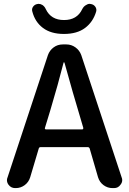

<svg xmlns="http://www.w3.org/2000/svg" viewBox="-20 -964 661 984"><path d="M401.4 -917Q408.2 -930.7 419.9 -937.5Q429.7 -944.3 439.5 -944.3Q442.4 -944.3 445.3 -943.4Q460 -941.4 468.3 -929.7Q476.6 -918 472.7 -904.3Q457 -851.6 416 -820.8Q375 -790 307.6 -790Q241.2 -790 200.2 -820.8Q159.2 -851.6 145.5 -905.3Q141.6 -918.9 149.9 -930.2Q158.2 -941.4 171.9 -943.4Q174.8 -944.3 177.7 -944.3Q187.5 -944.3 197.3 -938.5Q209 -930.7 214.8 -917Q241.2 -861.3 308.1 -861.3Q375 -861.3 401.4 -917ZM210 -307.6Q209 -305.7 210.9 -303.2Q212.9 -300.8 214.8 -300.8H401.4Q404.3 -300.8 405.8 -303.2Q407.2 -305.7 407.2 -307.6L379.9 -400.4Q361.3 -460 310.5 -642.6Q309.6 -644.5 307.6 -644.5Q305.7 -644.5 305.7 -642.6Q278.3 -534.2 238.3 -400.4ZM556.6 0Q531.2 0 510.7 -15.1Q490.2 -30.3 482.4 -55.7L439.5 -203.1Q436.5 -210 429.7 -210H188.5Q180.7 -210 178.7 -203.1L134.8 -55.7Q127 -30.3 106.4 -15.1Q85.9 0 60.5 0H57.6Q36.1 0 23.4 -17.6Q15.6 -28.3 15.6 -41Q15.6 -47.9 18.6 -54.7L225.6 -681.6Q234.4 -706.1 254.9 -721.2Q275.4 -736.3 301.8 -736.3H320.3Q345.7 -736.3 366.7 -721.2Q387.7 -706.1 396.5 -681.6L603.5 -54.7Q606.4 -47.9 606.4 -41Q606.4 -28.3 597.7 -17.6Q585.9 0 564.5 0Z"/></svg>

Font: Gen Jyuu Gothic Medium
Style: Regular
Weight: 500
Designer: [Source Han Sans]
Ryoko NISHIZUKA  (kana & ideographs); Paul D. Hunt (Latin, Greek & Cyrillic); Wenlong ZHANG  (bopomofo
Version: Version 1.002.20150607